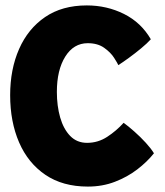

<svg xmlns="http://www.w3.org/2000/svg" viewBox="-20 -683 608 709"><path d="M548.5 -117Q523.5 -85.5 487 -57.5Q450.5 -29.5 404.5 -11.8Q358.5 6 304.5 6Q211.5 6 147.5 -37.5Q83.5 -81 50.5 -157.2Q17.5 -233.5 17.5 -331.5Q17.5 -427 50.5 -502Q83.5 -577 146.5 -620Q209.5 -663 300.5 -663Q374.5 -663 437.8 -631.5Q501 -600 537 -538Q523.5 -523 501.5 -504.8Q479.5 -486.5 456.5 -469.8Q433.5 -453 417 -442.5Q414 -449.5 401.5 -469.2Q389 -489 365 -506.2Q341 -523.5 304 -523.5Q252 -523.5 221 -474Q190 -424.5 190 -343.5Q190 -292 202.2 -249.2Q214.5 -206.5 239.2 -181Q264 -155.5 301.5 -155.5Q342 -155.5 376 -177.8Q410 -200 436.5 -229.5Q454 -217 476.2 -197.2Q498.5 -177.5 518 -156.2Q537.5 -135 548.5 -117Z"/></svg>

Font: Grandstander
Style: Bold
Weight: 700
Designer: Tyler Finck
Foundry: Etcetera Type Co
Version: Version 1.200; ttfautohint (v1.8.3)